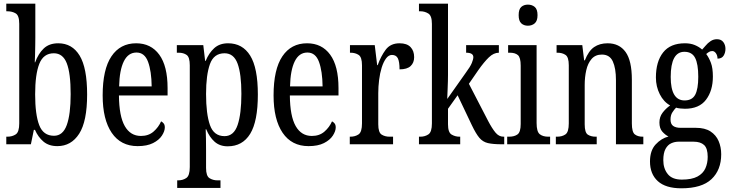

<svg xmlns="http://www.w3.org/2000/svg" viewBox="-20 -780 3950 1038"><path d="M290 10Q244 10 215 -14.5Q186 -39 169 -78H163L147 0H14V-41H20Q46 -41 65 -53.5Q84 -66 84 -113V-651Q84 -696 65 -707.5Q46 -719 20 -719H14V-760H171V-575Q171 -557 170.5 -532Q170 -507 169.5 -483Q169 -459 168 -443H170Q187 -490 216.5 -518Q246 -546 295 -546Q370 -546 410.5 -479.5Q451 -413 451 -269Q451 -124 408 -57Q365 10 290 10ZM272 -46Q320 -46 341 -104Q362 -162 362 -271Q362 -384 341 -438Q320 -492 271 -492Q215 -492 192.5 -435Q170 -378 170 -270Q170 -161 192 -103.5Q214 -46 272 -46Z M724 10Q633 10 584 -62Q535 -134 535 -264Q535 -405 582.5 -475.5Q630 -546 716 -546Q796 -546 841 -484.5Q886 -423 886 -304V-264H623Q624 -152 654.5 -98.5Q685 -45 742 -45Q783 -45 810 -68.5Q837 -92 851 -124Q859 -120 865 -112.5Q871 -105 871 -91Q871 -71 855.5 -47Q840 -23 807.5 -6.5Q775 10 724 10ZM800 -313Q799 -395 780.5 -445.5Q762 -496 718 -496Q673 -496 649.5 -448.5Q626 -401 624 -313Z M938 236V195H944Q968 195 987 182.5Q1006 170 1006 123V-427Q1006 -471 989 -483Q972 -495 946 -495H936V-536H1079L1089 -451H1092Q1109 -493 1138 -519.5Q1167 -546 1213 -546Q1291 -546 1332.5 -479.5Q1374 -413 1374 -269Q1374 -124 1332.5 -56.5Q1291 11 1211 11Q1168 11 1140 -14Q1112 -39 1095 -81H1092Q1093 -59 1093.5 -30.5Q1094 -2 1094 33V128Q1094 172 1113 183.5Q1132 195 1155 195H1172V236ZM1194 -44Q1244 -44 1264.5 -104Q1285 -164 1285 -273Q1285 -380 1264.5 -436Q1244 -492 1194 -492Q1136 -492 1115 -433.5Q1094 -375 1094 -272Q1094 -164 1115 -104Q1136 -44 1194 -44Z M1648 10Q1557 10 1508 -62Q1459 -134 1459 -264Q1459 -405 1506.5 -475.5Q1554 -546 1640 -546Q1720 -546 1765 -484.5Q1810 -423 1810 -304V-264H1547Q1548 -152 1578.5 -98.5Q1609 -45 1666 -45Q1707 -45 1734 -68.5Q1761 -92 1775 -124Q1783 -120 1789 -112.5Q1795 -105 1795 -91Q1795 -71 1779.5 -47Q1764 -23 1731.5 -6.5Q1699 10 1648 10ZM1724 -313Q1723 -395 1704.5 -445.5Q1686 -496 1642 -496Q1597 -496 1573.5 -448.5Q1550 -401 1548 -313Z M1871 0V-41H1874Q1900 -41 1918.5 -53.5Q1937 -66 1937 -113V-427Q1937 -471 1919 -483Q1901 -495 1875 -495H1872V-536H2006L2019 -428H2022Q2039 -476 2065 -511Q2091 -546 2140 -546Q2180 -546 2199.5 -525.5Q2219 -505 2219 -471Q2219 -441 2200 -423Q2181 -405 2140 -405Q2140 -446 2131 -464.5Q2122 -483 2099 -483Q2081 -483 2067 -464Q2053 -445 2043.5 -414.5Q2034 -384 2029.5 -347.5Q2025 -311 2025 -276V-108Q2025 -64 2043 -52.5Q2061 -41 2086 -41H2105V0Z M2245 0V-41H2253Q2277 -41 2296 -53.5Q2315 -66 2315 -113V-651Q2315 -695 2295.5 -707Q2276 -719 2253 -719H2245V-760H2402V-375Q2402 -362 2401.5 -341Q2401 -320 2400 -298.5Q2399 -277 2398.5 -262Q2398 -247 2398 -245L2497 -385Q2523 -420 2531 -440Q2539 -460 2539 -471Q2539 -495 2500 -495V-536H2677V-495Q2649 -495 2623 -470Q2597 -445 2566 -401L2515 -327L2619 -126Q2640 -86 2658.5 -63.5Q2677 -41 2702 -41H2706V0H2694Q2645 0 2617.5 -6.5Q2590 -13 2571.5 -35Q2553 -57 2531 -103L2454 -265L2402 -192V-108Q2402 -64 2421.5 -52.5Q2441 -41 2464 -41H2468V0Z M2834 -641Q2812 -641 2798 -654Q2784 -667 2784 -698Q2784 -730 2798 -742.5Q2812 -755 2834 -755Q2856 -755 2871 -742.5Q2886 -730 2886 -698Q2886 -667 2871 -654Q2856 -641 2834 -641ZM2722 0V-41H2732Q2761 -41 2778 -53.5Q2795 -66 2795 -110V-425Q2795 -469 2780 -482Q2765 -495 2737 -495H2727V-536H2881V-115Q2881 -68 2898 -54.5Q2915 -41 2944 -41H2954V0Z M2985 0V-41H2992Q3019 -41 3037 -53.5Q3055 -66 3055 -113V-427Q3055 -471 3037.5 -483Q3020 -495 2994 -495H2989V-536H3128L3138 -454H3142Q3162 -505 3192 -525.5Q3222 -546 3265 -546Q3328 -546 3362 -499Q3396 -452 3396 -349V-113Q3396 -66 3412 -53.5Q3428 -41 3454 -41H3458V0H3310V-347Q3310 -411 3293 -448Q3276 -485 3234 -485Q3199 -485 3178.5 -461.5Q3158 -438 3149.5 -400.5Q3141 -363 3141 -321V-108Q3141 -63 3158 -52Q3175 -41 3201 -41H3206V0Z M3664 238Q3579 238 3536.5 199.5Q3494 161 3494 93Q3494 34 3524.5 1Q3555 -32 3594 -42Q3576 -51 3560.5 -68.5Q3545 -86 3545 -118Q3545 -148 3562 -170.5Q3579 -193 3603 -210Q3568 -229 3547 -270.5Q3526 -312 3526 -361Q3526 -447 3565 -496.5Q3604 -546 3683 -546Q3713 -546 3736 -536.5Q3759 -527 3776 -512Q3784 -520 3795 -533.5Q3806 -547 3821.5 -557.5Q3837 -568 3856 -568Q3879 -568 3890.5 -552.5Q3902 -537 3902 -516Q3902 -495 3892 -479Q3882 -463 3859 -463Q3859 -480 3850.5 -492Q3842 -504 3831 -504Q3821 -504 3813.5 -499.5Q3806 -495 3798 -488Q3813 -468 3823.5 -440Q3834 -412 3834 -366Q3834 -290 3797 -241Q3760 -192 3683 -192Q3673 -192 3658 -193.5Q3643 -195 3635 -198Q3625 -188 3615 -172.5Q3605 -157 3605 -134Q3605 -109 3619.5 -99Q3634 -89 3659 -89H3742Q3791 -89 3821 -69.5Q3851 -50 3865 -17.5Q3879 15 3879 54Q3879 139 3826.5 188.5Q3774 238 3664 238ZM3681 -237Q3722 -237 3738.5 -268Q3755 -299 3755 -365Q3755 -434 3738 -467Q3721 -500 3680 -500Q3606 -500 3606 -364Q3606 -237 3681 -237ZM3666 191Q3720 191 3750.5 174.5Q3781 158 3793.5 130Q3806 102 3806 68Q3806 22 3786.5 4Q3767 -14 3730 -14H3648Q3628 -14 3609 -5.5Q3590 3 3578 25Q3566 47 3566 86Q3566 131 3590 161Q3614 191 3666 191Z"/></svg>

Font: Noto Serif Myanmar ExtraCondensed
Style: Regular
Weight: 400
Width: 2
Designer: Ben Mitchell and the Monotype Design Team
Foundry: Monotype Imaging Inc.
Version: Version 2.106; ttfautohint (v1.8.4.7-5d5b)